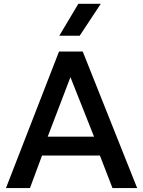

<svg xmlns="http://www.w3.org/2000/svg" viewBox="-20 -964 734 984"><path d="M10.5 0 282.5 -700H404L683 0H556.5L492 -167H195.5L133.5 0ZM224.5 -263.5H462L341 -568.5ZM284 -781 381.5 -944.5H496.5L388.5 -781Z"/></svg>

Font: Geologica Thin Cursive
Style: Regular
Weight: 400
Version: Version 1.010;gftools[0.9.28]